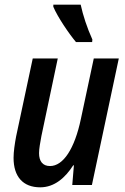

<svg xmlns="http://www.w3.org/2000/svg" viewBox="-20 -791 534 821"><path d="M305 -611H374L375 -622C352 -673 335 -725 325 -771H208V-762C226 -719 274 -648 305 -611ZM152 10C213 10 259 -31 293 -84H296L289 0H373L488 -541H381L326 -283C299 -154 250 -81 194 -81C162 -81 147 -102 147 -136C147 -156 152 -181 157 -209L227 -541H120L49 -208C43 -176 38 -142 38 -116C38 -36 78 10 152 10Z"/></svg>

Font: Noto Sans Display SemiCondensed Medium
Style: Italic
Weight: 500
Width: 4
Italic angle: -12°
Designer: Monotype Design Team
Foundry: Monotype Imaging Inc.
Version: Version 1.900